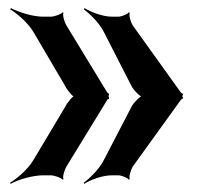

<svg xmlns="http://www.w3.org/2000/svg" viewBox="-20 -492 501 472"><path d="M105 -451H86C59 -451 24 -463 7 -472L5 -469C22 -459 50 -435 63 -412L140 -281C144 -272 159 -253 165 -253V-257C159 -257 144 -238 140 -229L63 -100C50 -77 22 -53 5 -43L6 -40C24 -50 59 -61 86 -61H105C113 -61 131 -55 134 -50L136 -52C133 -57 139 -75 143 -82L244 -247C245 -248 247 -249 248 -249V-252C247 -253 247 -255 247 -256C247 -256 247 -258 248 -259V-262C247 -262 245 -263 244 -264L143 -430C139 -436 133 -455 136 -461L134 -462C131 -457 113 -451 105 -451ZM271 -451H255C232 -451 202 -463 188 -472L186 -469C200 -459 225 -435 236 -412L303 -281C307 -272 325 -253 332 -253V-257C325 -257 307 -238 303 -229L236 -100C225 -77 200 -53 186 -43L187 -40C202 -50 232 -61 255 -61H271C278 -61 294 -55 297 -50L299 -52C296 -57 302 -75 306 -82L425 -247C426 -248 428 -249 429 -249L430 -252C429 -253 428 -255 428 -256C428 -256 429 -258 430 -259L429 -262C428 -262 426 -263 425 -264L306 -430C302 -436 296 -455 299 -461L297 -462C294 -457 278 -451 271 -451Z"/></svg>

Font: Asimov
Style: EdgeNar
Weight: 500
Designer: Google
Version: Version 2.000980: 2014